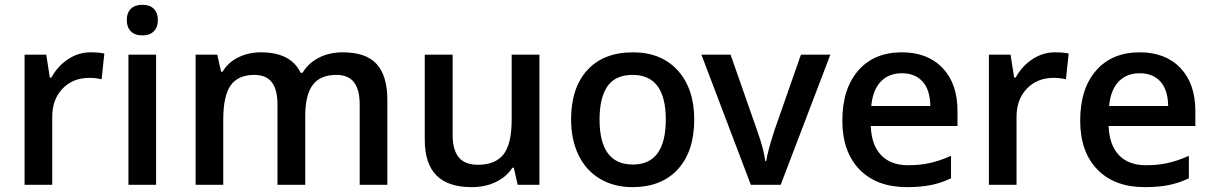

<svg xmlns="http://www.w3.org/2000/svg" viewBox="-20 -767 5030 797"><path d="M356 -549.8Q390.6 -549.8 413.1 -544.9L401.9 -438Q377.4 -443.8 351.1 -443.8Q282.2 -443.8 239.5 -398.9Q196.8 -354 196.8 -282.2V0H82V-540H171.9L187 -444.8H192.9Q219.7 -493.2 262.9 -521.5Q306.2 -549.8 356 -549.8Z M627.9 0H513.2V-540H627.9ZM506.3 -683.1Q506.3 -713.9 523.2 -730.5Q540 -747.1 571.3 -747.1Q601.6 -747.1 618.4 -730.5Q635.3 -713.9 635.3 -683.1Q635.3 -653.8 618.4 -637Q601.6 -620.1 571.3 -620.1Q540 -620.1 523.2 -637Q506.3 -653.8 506.3 -683.1Z M1247.1 0H1131.8V-333Q1131.8 -395 1108.4 -425.5Q1085 -456.1 1035.2 -456.1Q968.8 -456.1 937.7 -412.8Q906.7 -369.6 906.7 -269V0H792V-540H881.8L897.9 -469.2H903.8Q926.3 -507.8 969 -528.8Q1011.7 -549.8 1063 -549.8Q1187.5 -549.8 1228 -464.8H1235.8Q1259.8 -504.9 1303.2 -527.3Q1346.7 -549.8 1402.8 -549.8Q1499.5 -549.8 1543.7 -501Q1587.9 -452.1 1587.9 -352.1V0H1473.1V-333Q1473.1 -395 1449.5 -425.5Q1425.8 -456.1 1376 -456.1Q1309.1 -456.1 1278.1 -414.3Q1247.1 -372.6 1247.1 -286.1Z M2128.9 0 2112.8 -70.8H2106.9Q2083 -33.2 2038.8 -11.7Q1994.6 9.8 1938 9.8Q1839.8 9.8 1791.5 -39.1Q1743.2 -87.9 1743.2 -187V-540H1858.9V-207Q1858.9 -145 1884.3 -114Q1909.7 -83 1963.9 -83Q2036.1 -83 2070.1 -126.2Q2104 -169.4 2104 -271V-540H2219.2V0Z M2861.8 -271Q2861.8 -138.7 2793.9 -64.5Q2726.1 9.8 2605 9.8Q2529.3 9.8 2471.2 -24.4Q2413.1 -58.6 2381.8 -122.6Q2350.6 -186.5 2350.6 -271Q2350.6 -402.3 2418 -476.1Q2485.4 -549.8 2607.9 -549.8Q2725.1 -549.8 2793.5 -474.4Q2861.8 -398.9 2861.8 -271ZM2468.8 -271Q2468.8 -84 2606.9 -84Q2743.7 -84 2743.7 -271Q2743.7 -456.1 2606 -456.1Q2533.7 -456.1 2501.2 -408.2Q2468.8 -360.4 2468.8 -271Z M3096.7 0 2891.6 -540H3012.7L3122.6 -226.1Q3150.9 -147 3156.7 -98.1H3160.6Q3165 -133.3 3194.8 -226.1L3304.7 -540H3426.8L3220.7 0Z M3744.6 9.8Q3618.7 9.8 3547.6 -63.7Q3476.6 -137.2 3476.6 -266.1Q3476.6 -398.4 3542.5 -474.1Q3608.4 -549.8 3723.6 -549.8Q3830.6 -549.8 3892.6 -484.9Q3954.6 -419.9 3954.6 -306.2V-244.1H3594.7Q3597.2 -165.5 3637.2 -123.3Q3677.2 -81.1 3750 -81.1Q3797.9 -81.1 3839.1 -90.1Q3880.4 -99.1 3927.7 -120.1V-26.9Q3885.7 -6.8 3842.8 1.5Q3799.8 9.8 3744.6 9.8ZM3723.6 -462.9Q3668.9 -462.9 3636 -428.2Q3603 -393.6 3596.7 -327.1H3841.8Q3840.8 -394 3809.6 -428.5Q3778.3 -462.9 3723.6 -462.9Z M4358.9 -549.8Q4393.6 -549.8 4416 -544.9L4404.8 -438Q4380.4 -443.8 4354 -443.8Q4285.2 -443.8 4242.4 -398.9Q4199.7 -354 4199.7 -282.2V0H4085V-540H4174.8L4189.9 -444.8H4195.8Q4222.7 -493.2 4265.9 -521.5Q4309.1 -549.8 4358.9 -549.8Z M4731.9 9.8Q4606 9.8 4534.9 -63.7Q4463.9 -137.2 4463.9 -266.1Q4463.9 -398.4 4529.8 -474.1Q4595.7 -549.8 4710.9 -549.8Q4817.9 -549.8 4879.9 -484.9Q4941.9 -419.9 4941.9 -306.2V-244.1H4582Q4584.5 -165.5 4624.5 -123.3Q4664.6 -81.1 4737.3 -81.1Q4785.2 -81.1 4826.4 -90.1Q4867.7 -99.1 4915 -120.1V-26.9Q4873 -6.8 4830.1 1.5Q4787.1 9.8 4731.9 9.8ZM4710.9 -462.9Q4656.2 -462.9 4623.3 -428.2Q4590.3 -393.6 4584 -327.1H4829.1Q4828.1 -394 4796.9 -428.5Q4765.6 -462.9 4710.9 -462.9Z"/></svg>

Font: f0_1792           
Style: Regular
Weight: 600
Foundry: Ascender Corporation
Version: Version 1.10